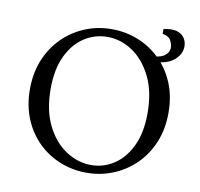

<svg xmlns="http://www.w3.org/2000/svg" viewBox="-82 -814 953 915"><g transform="rotate(10 395.0 -356.5)"><path d="M395 -680Q463 -680 523 -656Q583 -632 630 -586.5Q677 -541 703.5 -477Q730 -413 730 -334Q730 -255 703.5 -191Q677 -127 630.5 -81Q584 -35 523 -10Q462 15 394 15Q327 15 266.5 -9Q206 -33 159.5 -78.5Q113 -124 86.5 -188Q60 -252 60 -331Q60 -410 86.5 -474Q113 -538 159.5 -584Q206 -630 266.5 -655Q327 -680 395 -680ZM409 -25Q469 -25 519.5 -58Q570 -91 601 -155.5Q632 -220 632 -315Q632 -419 596 -491.5Q560 -564 503 -602Q446 -640 381 -640Q321 -640 270 -607Q219 -574 188 -509.5Q157 -445 157 -350Q157 -246 193 -173.5Q229 -101 287 -63Q345 -25 409 -25ZM612 -562 578 -585Q640 -585 663.5 -601Q687 -617 687 -642Q687 -659 677 -677Q667 -695 637 -700V-723Q659 -728 674 -728Q710 -728 730 -708.5Q750 -689 750 -659Q750 -620 715 -591Q680 -562 612 -562Z"/></g></svg>

Font: Bona Nova
Style: Regular
Weight: 400
Designer: Mateusz Machalski
Foundry: Capitalics
Version: Version 4.001; ttfautohint (v1.8.3)